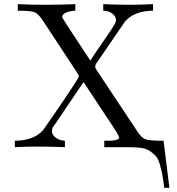

<svg xmlns="http://www.w3.org/2000/svg" viewBox="-20 -703 845 917"><path d="M50.8 0V-30.8Q143.6 -31.7 187 -83Q356.9 -327.1 356.9 -338.9Q356.9 -342.8 339.8 -369.1L181.2 -609.9Q161.1 -638.7 143.1 -645.3Q125 -651.9 64.9 -651.9V-683.1Q130.9 -680.2 196.8 -680.2Q267.6 -680.2 339.8 -683.1V-651.9Q314 -650.9 295.4 -642.8Q276.9 -634.8 276.9 -621.1Q276.9 -616.2 411.1 -414.1H412.1Q432.1 -446.3 465.6 -494.1Q499 -542 516.6 -569.1Q534.2 -596.2 534.2 -606Q534.2 -624 517.6 -637.5Q501 -650.9 473.1 -651.9V-683.1Q539.1 -680.2 603 -680.2Q640.1 -680.2 710.9 -683.1V-651.9Q620.1 -650.9 576.2 -599.1L438 -397Q431.2 -384.8 439 -372.1L634.8 -77.1Q655.8 -43.9 676.3 -37.4Q696.8 -30.8 756.8 -30.8H761.2L789.1 193.8H764.2Q759.3 151.9 755.1 130.4Q751 108.9 743.4 82.5Q735.8 56.2 725.8 44.2Q715.8 32.2 698.5 20Q681.2 7.8 657 3.9Q632.8 0 598.1 0H478V-30.8H491.2Q549.3 -30.8 548.8 -45.9Q548.8 -54.7 516.1 -104Q504.9 -122.1 378.9 -311L245.1 -112.8Q244.1 -111.8 238.5 -104Q232.9 -96.2 230.5 -90.1Q228 -84 228 -77.1Q228 -60.1 245.1 -46.1Q262.2 -32.2 290 -30.8V0Q226.1 -2.9 161.1 -2.9Q99.6 -2.9 50.8 0Z"/></svg>

Font: CMU Serif Upright Italic
Style: UprightItalic
Weight: 500
Version: Version 0.7.0